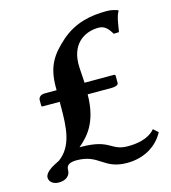

<svg xmlns="http://www.w3.org/2000/svg" viewBox="-97 -689 699 783"><g transform="rotate(-15 252.5 -297.5)"><path d="M258 -415C252 -516 315 -553 375 -553C405 -553 417 -531 429 -513L451 -514C456 -543 460 -580 472 -598L471 -601C462 -605 444 -610 424 -610C358 -610 291 -598 231 -546C172 -494 144 -450 144 -364V-351H94C74 -351 67 -339 67 -330V-308C67 -303 68 -302 74 -302H144V-285C144 -193 140 -116 79 -71C45 -55 16 -37 16 -16C16 2 33 15 56 15C84 15 105 1 105 -25C105 -37 109 -54 148 -54C245 -54 245 10 346 10C419 10 475 -26 502 -78L482 -96C452 -60 399 -55 366 -55C292 -55 306 -102 179 -102H174C211 -134 261 -181 262 -302H365C377 -302 392 -306 392 -315V-345C392 -349 390 -351 384 -351H262Z"/></g></svg>

Font: Libertinus Sans
Style: Bold
Weight: 700
Designer: Philipp H. Poll, Khaled Hosny
Foundry: Caleb Maclennan
Version: Version 7.050;RELEASE